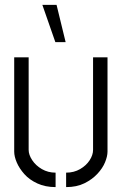

<svg xmlns="http://www.w3.org/2000/svg" viewBox="-20 -759 497 784"><path d="M206 -587 153 -739H211L248 -587ZM250 5V-54Q282 -54 307 -68.5Q332 -83 346 -104.5Q360 -126 360 -147V-525H419V-140Q419 -121 409 -96.5Q399 -72 377.5 -49Q356 -26 324.5 -10.5Q293 5 250 5ZM207 5Q165 5 132.5 -10Q100 -25 79.5 -48Q59 -71 48.5 -95.5Q38 -120 38 -140V-525H97V-147Q97 -127 111.5 -105Q126 -83 151 -68.5Q176 -54 207 -54Z"/></svg>

Font: Stick No Bills Light
Style: Regular
Weight: 300
Version: Version 2.000